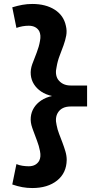

<svg xmlns="http://www.w3.org/2000/svg" viewBox="-20 -731 477 970"><path d="M143 -407Q154 -436 165.5 -465.5Q177 -495 182 -524Q188 -554 178 -574Q162 -601 125 -601Q94 -601 63 -590Q58 -616 52.5 -642Q47 -668 42 -694Q68 -702 92.5 -706.5Q117 -711 143 -711Q211 -711 256.5 -682Q302 -653 313 -600Q319 -575 314.5 -551Q310 -527 301 -502Q292 -477 281.5 -450Q271 -423 266 -393Q257 -356 272 -331Q294 -299 337 -299H420V-193H337Q291 -193 272 -161Q257 -136 266 -99Q270 -77 278.5 -55Q287 -33 295.5 -10.5Q304 12 310.5 34Q317 56 317 77Q316 143 268.5 181Q221 219 143 219Q117 219 92.5 214.5Q68 210 42 201Q47 175 52.5 149.5Q58 124 63 98Q77 104 93.5 106.5Q110 109 125 109Q162 109 178 81Q188 62 182 32Q177 6 167 -20Q157 -46 148 -71L143 -85Q133 -113 135.5 -139Q138 -165 151.5 -186.5Q165 -208 188 -223.5Q211 -239 243 -246Q211 -253 188 -268.5Q165 -284 151.5 -305.5Q138 -327 135.5 -353Q133 -379 143 -407Z"/></svg>

Font: Rosa Sans
Style: Bold
Weight: 700
Designer: Pentagram / MCKL
Foundry: Pentagram / MCKL
Version: Version 1.005;September 16, 2019;FontCreator 11.5.0.2425 64-